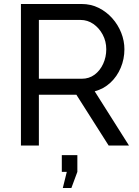

<svg xmlns="http://www.w3.org/2000/svg" viewBox="-20 -730 697 963"><path d="M85 0V-710H389Q436 -710 475 -690.5Q514 -671 543 -638.5Q572 -606 588 -565.5Q604 -525 604 -483Q604 -434 585.5 -390Q567 -346 533.5 -315Q500 -284 455 -272L627 0H525L363 -255H175V0ZM175 -335H390Q427 -335 454.5 -355.5Q482 -376 497.5 -410Q513 -444 513 -483Q513 -523 495 -556.5Q477 -590 448 -610Q419 -630 384 -630H175ZM295 213 315 132H290V48H368V132L338 213Z"/></svg>

Font: Raleway Thin Medium
Style: Regular
Weight: 500
Version: Version 4.026